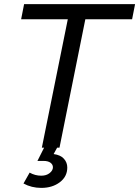

<svg xmlns="http://www.w3.org/2000/svg" viewBox="-20 -720 678 936"><path d="M624 -626H396L270 0H258.5L241.5 31Q275 35.5 291.5 53.8Q308 72 308 96.5Q308 141 271.5 168.5Q235 196 181.5 196Q133.5 196 94.5 174.5L124.5 121.5Q151 136.5 181 136.5Q206 136.5 222 123.8Q238 111 238 95.5Q238 82 226 73.2Q214 64.5 192.5 64.5H162.5L195 0H184L310.5 -626H83L97.5 -700H638.5Z"/></svg>

Font: Argentum Sans Light
Style: Italic
Weight: 300
Italic angle: -11.3°
Designer: Julieta Ulanovsky (font), Owen Earl (portions from Jones font), Cristiano Sobral (main changes and remaster)
Foundry: Julieta Ulanovsky (font), Owen Earl (portions from Jones font), Cristiano Sobral (main changes and remaster)
Version: Version 3.127